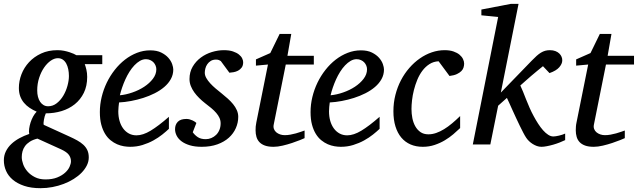

<svg xmlns="http://www.w3.org/2000/svg" viewBox="-51 -757 3342 1006"><path d="M320.8 87.9Q320.8 69.8 310.1 54.7Q299.3 39.6 270 25.9L145 -30.8Q121.1 -24.9 105.2 -14.6Q89.4 -4.4 80.1 8.5Q70.8 21.5 66.9 36.1Q63 50.8 63 65.9Q63 83 70.3 103.5Q77.6 124 93 141.6Q108.4 159.2 131.8 171.1Q155.3 183.1 187 183.1Q223.1 183.1 248.5 172.9Q273.9 162.6 290 147.9Q306.2 133.3 313.5 116.9Q320.8 100.6 320.8 87.9ZM310.1 -358.9Q310.1 -377.4 306.6 -394.3Q303.2 -411.1 296.1 -424.1Q289.1 -437 278.1 -444.6Q267.1 -452.1 252 -452.1Q233.9 -452.1 214.8 -439Q195.8 -425.8 179.9 -402.8Q164.1 -379.9 154.1 -349.1Q144 -318.4 144 -283.2Q144 -265.1 147.9 -249.8Q151.9 -234.4 159.4 -223.4Q167 -212.4 177.5 -206.3Q188 -200.2 201.2 -200.2Q226.1 -200.2 246.3 -216.1Q266.6 -231.9 280.8 -255.9Q294.9 -279.8 302.5 -307.6Q310.1 -335.4 310.1 -358.9ZM393.1 -420.9Q397.5 -409.7 401.6 -392.1Q405.8 -374.5 405.8 -354Q405.8 -306.2 388.2 -270.5Q370.6 -234.9 340.8 -210.9Q311 -187 271.7 -175Q232.4 -163.1 189 -163.1Q185.5 -155.8 183.1 -147Q180.7 -138.2 179.2 -129.6Q177.7 -121.1 177.2 -114Q176.8 -106.9 178.2 -103L312 -42Q335 -31.7 353.8 -21.2Q372.6 -10.7 386 1.7Q399.4 14.2 406.7 30Q414.1 45.9 414.1 67.9Q414.1 89.4 404.1 109.6Q394 129.9 376.7 147.7Q359.4 165.5 335.2 180.7Q311 195.8 283 206.5Q254.9 217.3 223.9 223.1Q192.9 229 161.1 229Q111.8 229 75.7 216.8Q39.6 204.6 15.9 184.6Q-7.8 164.6 -19.3 138.2Q-30.8 111.8 -30.8 83Q-30.8 57.6 -20.3 36.1Q-9.8 14.6 8.3 -2.4Q26.4 -19.5 50.5 -32.7Q74.7 -45.9 102.1 -55.2Q99.6 -66.9 101.8 -82.8Q104 -98.6 109.1 -115Q114.3 -131.3 122.6 -146.5Q130.9 -161.6 141.1 -171.9Q121.1 -180.7 104 -192.1Q86.9 -203.6 74.5 -218.5Q62 -233.4 54.9 -252.7Q47.9 -272 47.9 -295.9Q47.9 -332.5 61.5 -367.9Q75.2 -403.3 101.3 -431.4Q127.4 -459.5 164.8 -476.8Q202.1 -494.1 250 -494.1Q268.1 -494.1 283.9 -491Q299.8 -487.8 312.7 -483.6Q325.7 -479.5 335.2 -475.1Q344.7 -470.7 349.1 -467.8H484.9V-420.9Z M768.1 -394Q768.1 -403.8 764.2 -413.3Q760.3 -422.9 753.4 -430.2Q746.6 -437.5 736.3 -442.1Q726.1 -446.8 713.9 -446.8Q697.3 -446.8 682.1 -438Q667 -429.2 653.1 -414.6Q639.2 -399.9 627.2 -380.9Q615.2 -361.8 605.7 -340.8Q596.2 -319.8 588.9 -298.3Q581.5 -276.9 577.1 -257.8Q608.9 -260.7 642.8 -272.5Q676.8 -284.2 704.6 -302.5Q732.4 -320.8 750.2 -344.2Q768.1 -367.7 768.1 -394ZM856.9 -393.1Q856.9 -365.7 844.2 -342.8Q831.5 -319.8 809.8 -301.3Q788.1 -282.7 759.5 -268.3Q731 -253.9 699.5 -243.9Q668 -233.9 635.3 -227.8Q602.5 -221.7 572.8 -220.2Q571.3 -210.4 570.1 -196.8Q568.8 -183.1 568.8 -173.8Q568.8 -146.5 575.4 -123.5Q582 -100.6 594.5 -83.7Q606.9 -66.9 624.5 -57.4Q642.1 -47.9 664.1 -47.9Q697.8 -47.9 738.3 -72.3Q778.8 -96.7 834 -145V-82Q819.8 -68.4 799.3 -52Q778.8 -35.6 752.7 -21.2Q726.6 -6.8 695.8 2.7Q665 12.2 630.9 12.2Q615.7 12.2 597.9 9.3Q580.1 6.3 562.5 -1.2Q544.9 -8.8 528.6 -22Q512.2 -35.2 499.8 -55.4Q487.3 -75.7 479.7 -103.8Q472.2 -131.8 472.2 -169.9Q472.2 -209.5 481.7 -248.8Q491.2 -288.1 508.5 -324Q525.9 -359.9 550.3 -390.9Q574.7 -421.9 604 -444.6Q633.3 -467.3 666.7 -480.2Q700.2 -493.2 735.8 -493.2Q770.5 -493.2 793.7 -481.7Q816.9 -470.2 831.1 -454.1Q845.2 -438 851.1 -420.9Q856.9 -403.8 856.9 -393.1Z M1223.1 -431.2Q1223.1 -413.6 1215.3 -403.1Q1207.5 -392.6 1196.3 -386.7Q1185.1 -380.9 1172.6 -378.7Q1160.2 -376.5 1150.9 -376L1106 -437Q1103 -439.5 1096.7 -442.1Q1090.3 -444.8 1081.1 -444.8Q1064.5 -444.8 1053.2 -437.7Q1042 -430.7 1034.9 -420.2Q1027.8 -409.7 1024.9 -397.7Q1022 -385.7 1022 -376Q1022 -362.3 1029.8 -348.4Q1037.6 -334.5 1050.3 -320.6Q1063 -306.6 1078.9 -293.2Q1094.7 -279.8 1110.8 -267.1Q1127.4 -253.9 1142.8 -240Q1158.2 -226.1 1170.4 -211.2Q1182.6 -196.3 1189.9 -179.7Q1197.3 -163.1 1197.3 -145Q1197.3 -114.3 1184.8 -85.9Q1172.4 -57.6 1148.2 -35.6Q1124 -13.7 1088.1 -0.7Q1052.2 12.2 1005.9 12.2Q969.7 12.2 943.4 4.2Q917 -3.9 899.9 -16.8Q882.8 -29.8 874.5 -46.4Q866.2 -63 866.2 -80.1Q866.2 -104 880.6 -118.9Q895 -133.8 925.8 -133.8Q935.1 -133.8 943.4 -131.3Q951.7 -128.9 958.5 -125.7Q965.3 -122.6 970.5 -118.9Q975.6 -115.2 978 -112.8L959 -64Q969.7 -48.8 985.6 -38.3Q1001.5 -27.8 1026.9 -27.8Q1042 -27.8 1056.2 -33.7Q1070.3 -39.6 1081.3 -50.3Q1092.3 -61 1098.6 -76.4Q1105 -91.8 1105 -110.8Q1105 -126 1098.9 -139.4Q1092.8 -152.8 1081.8 -165.5Q1070.8 -178.2 1055.9 -190.7Q1041 -203.1 1022.9 -216.8Q1007.3 -229 992.9 -243.2Q978.5 -257.3 967 -273.2Q955.6 -289.1 948.7 -306.6Q941.9 -324.2 941.9 -342.8Q941.9 -379.4 958.5 -407.7Q975.1 -436 1001.2 -455.3Q1027.3 -474.6 1059.3 -484.4Q1091.3 -494.1 1122.1 -494.1Q1150.4 -494.1 1169.7 -487.5Q1189 -481 1200.9 -471.4Q1212.9 -461.9 1218 -450.9Q1223.1 -439.9 1223.1 -431.2Z M1446.3 -418.9 1383.3 -105Q1380.4 -91.8 1384.3 -81.3Q1388.2 -70.8 1396.7 -63.7Q1405.3 -56.6 1416.7 -52.7Q1428.2 -48.8 1440.9 -48.8Q1455.1 -48.8 1470.2 -51.5Q1485.4 -54.2 1499.3 -58.1Q1513.2 -62 1525.1 -66.2Q1537.1 -70.3 1544.9 -73.2V-33.2Q1538.6 -30.3 1520.5 -22.9Q1502.4 -15.6 1479 -7.8Q1455.6 0 1429.7 6.1Q1403.8 12.2 1382.3 12.2Q1355 12.2 1336.9 5.6Q1318.8 -1 1308.1 -12.5Q1297.4 -23.9 1292.7 -39.8Q1288.1 -55.7 1288.1 -74.2Q1288.1 -84 1288.8 -94.2Q1289.6 -104.5 1292 -115.2L1353 -418.9L1290 -413.1V-445.8L1365.2 -479L1414.1 -579.1H1475.1L1455.1 -464.8H1593.3V-418.9Z M1872.1 -394Q1872.1 -403.8 1868.2 -413.3Q1864.3 -422.9 1857.4 -430.2Q1850.6 -437.5 1840.3 -442.1Q1830.1 -446.8 1817.9 -446.8Q1801.3 -446.8 1786.1 -438Q1771 -429.2 1757.1 -414.6Q1743.2 -399.9 1731.2 -380.9Q1719.2 -361.8 1709.7 -340.8Q1700.2 -319.8 1692.9 -298.3Q1685.5 -276.9 1681.2 -257.8Q1712.9 -260.7 1746.8 -272.5Q1780.8 -284.2 1808.6 -302.5Q1836.4 -320.8 1854.2 -344.2Q1872.1 -367.7 1872.1 -394ZM1960.9 -393.1Q1960.9 -365.7 1948.2 -342.8Q1935.5 -319.8 1913.8 -301.3Q1892.1 -282.7 1863.5 -268.3Q1835 -253.9 1803.5 -243.9Q1772 -233.9 1739.3 -227.8Q1706.5 -221.7 1676.8 -220.2Q1675.3 -210.4 1674.1 -196.8Q1672.9 -183.1 1672.9 -173.8Q1672.9 -146.5 1679.4 -123.5Q1686 -100.6 1698.5 -83.7Q1710.9 -66.9 1728.5 -57.4Q1746.1 -47.9 1768.1 -47.9Q1801.8 -47.9 1842.3 -72.3Q1882.8 -96.7 1938 -145V-82Q1923.8 -68.4 1903.3 -52Q1882.8 -35.6 1856.7 -21.2Q1830.6 -6.8 1799.8 2.7Q1769 12.2 1734.9 12.2Q1719.7 12.2 1701.9 9.3Q1684.1 6.3 1666.5 -1.2Q1648.9 -8.8 1632.6 -22Q1616.2 -35.2 1603.8 -55.4Q1591.3 -75.7 1583.7 -103.8Q1576.2 -131.8 1576.2 -169.9Q1576.2 -209.5 1585.7 -248.8Q1595.2 -288.1 1612.5 -324Q1629.9 -359.9 1654.3 -390.9Q1678.7 -421.9 1708 -444.6Q1737.3 -467.3 1770.8 -480.2Q1804.2 -493.2 1839.8 -493.2Q1874.5 -493.2 1897.7 -481.7Q1920.9 -470.2 1935.1 -454.1Q1949.2 -438 1955.1 -420.9Q1960.9 -403.8 1960.9 -393.1Z M2380.9 -423.8Q2380.9 -414.1 2377.9 -403.8Q2375 -393.6 2366.5 -384.8Q2357.9 -376 2343 -368.9Q2328.1 -361.8 2304.2 -358.9L2247.1 -436Q2220.2 -434.6 2199.2 -421.1Q2178.2 -407.7 2162.4 -386.7Q2146.5 -365.7 2135.5 -339.1Q2124.5 -312.5 2117.7 -285.2Q2110.8 -257.8 2107.9 -231.9Q2105 -206.1 2105 -186Q2105 -161.6 2109.6 -137.9Q2114.3 -114.3 2124.8 -95.5Q2135.3 -76.7 2152.1 -64.9Q2168.9 -53.2 2193.8 -53.2Q2213.9 -53.2 2234.4 -60.3Q2254.9 -67.4 2275.6 -80.1Q2296.4 -92.8 2317.4 -110.4Q2338.4 -127.9 2359.9 -148.9V-85.9Q2344.2 -70.8 2324.2 -53.7Q2304.2 -36.6 2279.8 -22Q2255.4 -7.3 2226.3 2.4Q2197.3 12.2 2164.1 12.2Q2128.4 12.2 2099.9 -0.2Q2071.3 -12.7 2051.5 -36.4Q2031.7 -60.1 2021 -94.7Q2010.3 -129.4 2010.3 -173.8Q2010.3 -218.8 2020.8 -259.8Q2031.2 -300.8 2049.8 -336.4Q2068.4 -372.1 2093.8 -401.1Q2119.1 -430.2 2148.9 -450.9Q2178.7 -471.7 2211.7 -482.9Q2244.6 -494.1 2278.8 -494.1Q2305.7 -494.1 2325.2 -487.3Q2344.7 -480.5 2356.9 -470.2Q2369.1 -460 2375 -447.5Q2380.9 -435.1 2380.9 -423.8Z M2910.2 -22.9Q2897.5 -16.6 2881.1 -10.3Q2864.7 -3.9 2847.7 1Q2830.6 5.9 2814.2 9Q2797.9 12.2 2786.1 12.2Q2773.9 12.2 2762.2 8.1Q2750.5 3.9 2740 -2.7Q2729.5 -9.3 2720.7 -17.8Q2711.9 -26.4 2706.1 -35.2Q2699.2 -45.4 2690.7 -61.8Q2682.1 -78.1 2672.6 -97.7Q2663.1 -117.2 2653.3 -138.4Q2643.6 -159.7 2634.5 -179.4Q2625.5 -199.2 2617.9 -216.3Q2610.4 -233.4 2605 -244.1L2559.1 -203.1L2518.1 0H2426.3L2559.1 -668L2471.2 -676.8V-707L2626 -736.8H2666L2573.2 -272L2734.9 -439Q2749 -453.6 2760.7 -464.1Q2772.5 -474.6 2783.4 -481.2Q2794.4 -487.8 2805.7 -491Q2816.9 -494.1 2830.1 -494.1Q2846.7 -494.1 2859.1 -489.3Q2871.6 -484.4 2879.6 -476.6Q2887.7 -468.8 2891.6 -459Q2895.5 -449.2 2895 -439.9Q2895 -422.9 2879.2 -404.5Q2863.3 -386.2 2828.1 -374L2793.9 -410.2Q2780.3 -399.4 2764.4 -386.2Q2748.5 -373 2732.4 -359.4Q2716.3 -345.7 2701.7 -332.5Q2687 -319.3 2675.3 -309.1Q2681.6 -296.4 2689.2 -277.3Q2696.8 -258.3 2705.3 -236.6Q2713.9 -214.8 2723.9 -192.1Q2733.9 -169.4 2745.1 -148.9Q2756.3 -127.9 2768.8 -108.6Q2781.2 -89.4 2794.4 -74.5Q2807.6 -59.6 2821.3 -50.8Q2835 -42 2848.1 -42Q2853.5 -42 2861.3 -43.2Q2869.1 -44.4 2877.9 -46.4Q2886.7 -48.3 2895.3 -51.3Q2903.8 -54.2 2910.2 -57.1Z M3124 -418.9 3061 -105Q3058.1 -91.8 3062 -81.3Q3065.9 -70.8 3074.5 -63.7Q3083 -56.6 3094.5 -52.7Q3106 -48.8 3118.7 -48.8Q3132.8 -48.8 3147.9 -51.5Q3163.1 -54.2 3177 -58.1Q3190.9 -62 3202.9 -66.2Q3214.8 -70.3 3222.7 -73.2V-33.2Q3216.3 -30.3 3198.2 -22.9Q3180.2 -15.6 3156.7 -7.8Q3133.3 0 3107.4 6.1Q3081.5 12.2 3060.1 12.2Q3032.7 12.2 3014.6 5.6Q2996.6 -1 2985.8 -12.5Q2975.1 -23.9 2970.5 -39.8Q2965.8 -55.7 2965.8 -74.2Q2965.8 -84 2966.6 -94.2Q2967.3 -104.5 2969.7 -115.2L3030.8 -418.9L2967.8 -413.1V-445.8L3043 -479L3091.8 -579.1H3152.8L3132.8 -464.8H3271V-418.9Z"/></svg>

Font: Charis SIL Phon
Style: Italic
Weight: 400
Italic angle: -11°
Foundry: SIL International
Version: Version 5.000